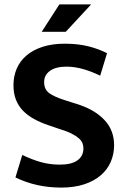

<svg xmlns="http://www.w3.org/2000/svg" viewBox="-20 -839 576 870"><path d="M273 -641Q334 -641 381 -629Q428 -617 465 -598L434 -496Q393 -516 355 -526.5Q317 -537 281 -537Q233 -537 206.5 -518Q180 -499 180 -467Q180 -434 203 -417Q226 -400 277 -384L337 -365Q412 -340 454.5 -294Q497 -248 497 -181Q497 -141 482 -106Q467 -71 437 -45Q407 -19 362 -4Q317 11 257 11Q144 11 50 -35L81 -137Q124 -116 165 -104.5Q206 -93 251 -93Q304 -93 331 -112.5Q358 -132 358 -167Q358 -179 353.5 -190.5Q349 -202 337 -212.5Q325 -223 304.5 -233.5Q284 -244 251 -254L198 -272Q163 -284 134 -300Q105 -316 84.5 -337Q64 -358 52.5 -386.5Q41 -415 41 -453Q41 -494 56 -528.5Q71 -563 100.5 -588Q130 -613 173.5 -627Q217 -641 273 -641ZM278 -695H169L249 -819H393Z"/></svg>

Font: Mukta
Style: Bold
Weight: 700
Designer: Girish Dalvi and Yashodeep Gholap
Foundry: Ek Type
Version: Version 2.538;PS 1.002;hotconv 16.6.51;makeotf.lib2.5.65220;